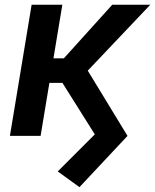

<svg xmlns="http://www.w3.org/2000/svg" viewBox="-20 -562 642 794"><path d="M308.6 211.9 218.8 147 372.1 -6.3 235.4 -223.6 326.2 -297.4 507.3 0ZM21 0 110.8 -542.5H237.8L147.9 0ZM148.9 -219.2 165 -320.8H244.1L444.3 -542.5H601.6L294.9 -219.2Z"/></svg>

Font: Inter 16pt SemiBold
Style: Italic
Weight: 600
Italic angle: -9.3988°
Version: Version 4.001;git-66647c0bb